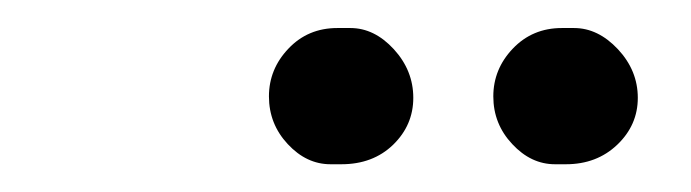

<svg xmlns="http://www.w3.org/2000/svg" viewBox="-20 -937 493 137"><path d="M220.7 -917H230Q247.1 -917 261 -901.9Q274.9 -886.7 274.9 -867.2Q274.9 -847.7 260.5 -833.7Q246.1 -819.8 223.6 -819.8H215.8Q198.7 -819.8 185.3 -834.2Q171.9 -848.6 171.9 -868.2Q171.9 -887.7 185.8 -902.3Q199.7 -917 220.7 -917ZM380.9 -917H389.6Q406.7 -917 420.9 -901.9Q435.1 -886.7 435.1 -867.2Q435.1 -847.7 420.4 -833.7Q405.8 -819.8 383.8 -819.8H376Q358.9 -819.8 345.5 -834.2Q332 -848.6 332 -868.2Q332 -887.7 345.9 -902.3Q359.9 -917 380.9 -917Z"/></svg>

Font: Allan
Style: Regular
Weight: 400
Designer: Anton Koovit
Foundry: Anton Koovit
Version: Version 1.002